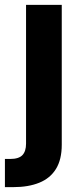

<svg xmlns="http://www.w3.org/2000/svg" viewBox="-46 -561 333 785"><path d="M60.5 -541H206.5V30.8Q206.5 91.3 182.9 129.6Q159.2 168 114.7 186Q70.3 204.1 8.3 204.1H-25.9V88.9H-4.4Q30.8 88.9 45.7 73.2Q60.5 57.6 60.5 26.4Z"/></svg>

Font: Inter 17pt
Style: Bold
Weight: 700
Version: Version 4.001;git-66647c0bb